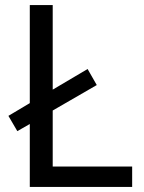

<svg xmlns="http://www.w3.org/2000/svg" viewBox="-20 -734 564 754"><path d="M97 0V-247L48 -219L13 -279L97 -329V-714H187V-382L324 -463L360 -400L187 -300V-80H499V0Z"/></svg>

Font: Noto Sans Limbu
Style: Regular
Weight: 400
Designer: Monotype Design Team
Foundry: Monotype Imaging Inc.
Version: Version 2.004; ttfautohint (v1.8.4.7-5d5b)